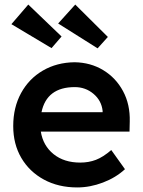

<svg xmlns="http://www.w3.org/2000/svg" viewBox="-20 -812 626 842"><path d="M319 10Q236 10 172.5 -24.5Q109 -59 73.5 -119.5Q38 -180 38 -259Q38 -341 72.5 -404Q107 -467 168 -502.5Q229 -538 307 -539Q377 -538 432.5 -504.5Q488 -471 519.5 -412.5Q551 -354 549 -279L548 -235H159Q169 -173 215 -136Q261 -99 332 -99Q369 -99 400.5 -111Q432 -123 468 -154L528 -70Q488 -33 431.5 -11.5Q375 10 319 10ZM308 -430Q185 -430 162 -320H430V-326Q425 -371 390 -400.5Q355 -430 308 -430ZM408 -600 235 -709 310 -792 453 -650ZM206 -601 30 -706 104 -792 250 -652Z"/></svg>

Font: Readex Pro Medium
Style: Regular
Weight: 500
Designer: Bonnie Shaver-Troup, Thomas Jockin
Foundry: Lexend
Version: Version 1.204; ttfautohint (v1.8.4.7-5d5b)